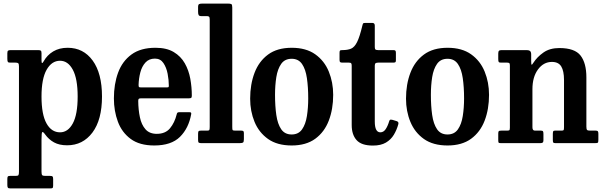

<svg xmlns="http://www.w3.org/2000/svg" viewBox="-20 -800 3380 1073"><path d="M21 -472V-502Q21 -514.5 25.5 -517.2Q30 -520 41.5 -520H192.5Q203.5 -520 207.8 -517Q212 -514 212 -502.5V-465Q212 -448.5 215 -447.8Q218 -447 223.5 -456.5Q243 -492 277.2 -512.5Q311.5 -533 358 -533Q446 -533 498 -461.5Q550 -390 550 -260.5Q550 -130.5 496.5 -59.2Q443 12 355 12Q311.5 12 282 -4.2Q252.5 -20.5 232 -49Q221 -64.5 216.5 -62Q212 -59.5 212 -20.5V159Q212 174.5 215.8 178.8Q219.5 183 233.5 183H259.5Q270.5 183 273.8 186.2Q277 189.5 277 201V236Q277 248 274 250.5Q271 253 259 253H38.5Q27 253 24 248.8Q21 244.5 21 234V200.5Q21 190.5 23.5 186.8Q26 183 36 183H67.5Q80.5 183 83.2 178.5Q86 174 86 159V-429Q86 -443.5 81.5 -446.8Q77 -450 67 -450H36.5Q26.5 -450 23.8 -454.2Q21 -458.5 21 -472ZM212 -260.5Q212 -160.5 239.8 -110.5Q267.5 -60.5 315.5 -60.5Q360 -60.5 387 -110.5Q414 -160.5 414 -260.5Q414 -360 387 -410.2Q360 -460.5 315.5 -460.5Q269 -460.5 240.5 -410.2Q212 -360 212 -260.5Z M616.5 -250Q616.5 -330 640 -394Q663.5 -458 714.8 -495.5Q766 -533 849 -533Q911 -533 950.8 -509.2Q990.5 -485.5 1012.8 -446.2Q1035 -407 1043.5 -359.8Q1052 -312.5 1052 -266.5Q1052 -256 1048.8 -253.2Q1045.5 -250.5 1034.5 -250.5H767.5Q758.5 -250.5 755.5 -247.5Q752.5 -244.5 752.5 -236Q753 -186.5 761.8 -144.8Q770.5 -103 793 -77.5Q815.5 -52 856 -52Q904.5 -52 930.2 -83.2Q956 -114.5 967.5 -161Q968.5 -166.5 971.2 -169.8Q974 -173 982 -173H1037.5Q1045.5 -173 1047.5 -170.5Q1049.5 -168 1048.5 -162Q1034.5 -83.5 985.8 -35.2Q937 13 842 13Q760 13 710.5 -23.5Q661 -60 638.8 -120Q616.5 -180 616.5 -250ZM768.5 -311.5H909.5Q919.5 -311.5 921.5 -313Q923.5 -314.5 923.5 -321Q923.5 -352.5 916.8 -387.8Q910 -423 893.2 -447.8Q876.5 -472.5 846 -472.5Q813 -472.5 793 -450.8Q773 -429 764.2 -395.2Q755.5 -361.5 754.5 -326Q754.5 -317.5 756.2 -314.5Q758 -311.5 768.5 -311.5Z M1135 -710H1104.5Q1093.5 -710 1090.2 -715.8Q1087 -721.5 1087 -734.5V-760Q1087 -774 1092.5 -777Q1098 -780 1112 -780H1252.5Q1268 -780 1273 -777Q1278 -774 1278 -758V-93Q1278 -78.5 1279.5 -74.2Q1281 -70 1294 -70H1328.5Q1336.5 -70 1339.8 -67.2Q1343 -64.5 1343 -56V-22Q1343 -6.5 1337.8 -3.2Q1332.5 0 1317.5 0H1106.5Q1095 0 1091 -2.8Q1087 -5.5 1087 -17.5V-51.5Q1087 -61.5 1089.2 -65.8Q1091.5 -70 1102 -70H1137.5Q1147 -70 1149.5 -73Q1152 -76 1152 -91V-690.5Q1152 -703.5 1148.2 -706.8Q1144.5 -710 1135 -710Z M1378 -248.5Q1378 -328.5 1402.5 -393Q1427 -457.5 1478.2 -495.2Q1529.5 -533 1610 -533Q1690.5 -533 1741.8 -496.5Q1793 -460 1817.5 -400Q1842 -340 1842 -270Q1842 -190 1817.5 -126Q1793 -62 1741.8 -24.5Q1690.5 13 1610 13Q1529.5 13 1478.2 -23.2Q1427 -59.5 1402.5 -119Q1378 -178.5 1378 -248.5ZM1517 -270Q1517 -207.5 1524.2 -157.2Q1531.5 -107 1551.5 -77.8Q1571.5 -48.5 1610 -48.5Q1648 -48.5 1668 -77Q1688 -105.5 1695.2 -151.5Q1702.5 -197.5 1702.5 -250Q1702.5 -313 1695.2 -363Q1688 -413 1668 -442.2Q1648 -471.5 1610 -471.5Q1571.5 -471.5 1551.5 -443Q1531.5 -414.5 1524.2 -368.8Q1517 -323 1517 -270Z M2206 -106Q2197.5 -74.5 2181.2 -47.2Q2165 -20 2136.8 -3.2Q2108.5 13.5 2064 13.5Q2000 13.5 1972.8 -17Q1945.5 -47.5 1945.5 -101V-432.5Q1945.5 -442 1942.8 -446Q1940 -450 1930 -450H1894.5Q1884.5 -450 1881 -452.8Q1877.5 -455.5 1877.5 -465.5V-505Q1877.5 -515.5 1880.5 -517.8Q1883.5 -520 1893.5 -520Q1922.5 -520 1941.8 -528Q1961 -536 1975.5 -564.8Q1990 -593.5 2005 -656.5Q2007 -665.5 2009.2 -668.8Q2011.5 -672 2023.5 -672H2060.5Q2074.5 -672 2074.5 -657V-537Q2074.5 -526 2078.8 -523Q2083 -520 2093 -520H2177.5Q2186.5 -520 2189.5 -517Q2192.5 -514 2192.5 -504.5V-462.5Q2192.5 -454 2189 -452Q2185.5 -450 2177 -450H2094Q2084.5 -450 2079.5 -447Q2074.5 -444 2074.5 -433.5V-121Q2074.5 -60.5 2105.5 -60.5Q2123.5 -60.5 2135.2 -78Q2147 -95.5 2155 -122.5Q2157.5 -130.5 2161.2 -131.2Q2165 -132 2174 -130L2197 -123Q2209.5 -119 2206 -106Z M2249 -248.5Q2249 -328.5 2273.5 -393Q2298 -457.5 2349.2 -495.2Q2400.5 -533 2481 -533Q2561.5 -533 2612.8 -496.5Q2664 -460 2688.5 -400Q2713 -340 2713 -270Q2713 -190 2688.5 -126Q2664 -62 2612.8 -24.5Q2561.5 13 2481 13Q2400.5 13 2349.2 -23.2Q2298 -59.5 2273.5 -119Q2249 -178.5 2249 -248.5ZM2388 -270Q2388 -207.5 2395.2 -157.2Q2402.5 -107 2422.5 -77.8Q2442.5 -48.5 2481 -48.5Q2519 -48.5 2539 -77Q2559 -105.5 2566.2 -151.5Q2573.5 -197.5 2573.5 -250Q2573.5 -313 2566.2 -363Q2559 -413 2539 -442.2Q2519 -471.5 2481 -471.5Q2442.5 -471.5 2422.5 -443Q2402.5 -414.5 2395.2 -368.8Q2388 -323 2388 -270Z M2814 -450H2779.5Q2769.5 -450 2767 -454Q2764.5 -458 2764.5 -470.5V-500Q2764.5 -512 2768.5 -516Q2772.5 -520 2783.5 -520H2924Q2935.5 -520 2942 -515Q2948.5 -510 2948.5 -496V-462Q2948.5 -440.5 2950.8 -438.5Q2953 -436.5 2961 -449.5Q2981.5 -481.5 3017 -506.5Q3052.5 -531.5 3106 -531.5Q3192 -531.5 3224.5 -489.5Q3257 -447.5 3257 -367.5V-92.5Q3257 -78 3260.8 -74Q3264.5 -70 3277.5 -70H3309Q3318 -70 3321 -66.5Q3324 -63 3324 -53V-19Q3324 -4.5 3320.5 -2.2Q3317 0 3303 0H3085Q3074.5 0 3072 -3.5Q3069.5 -7 3069.5 -18V-51Q3069.5 -60 3071.2 -65Q3073 -70 3080.5 -70H3118.5Q3128 -70 3130 -73.2Q3132 -76.5 3132 -90V-352.5Q3132 -403.5 3116.5 -428.8Q3101 -454 3064.5 -454Q3017.5 -454 2986.5 -411.8Q2955.5 -369.5 2955.5 -301.5V-89Q2955.5 -70 2969 -70H3002.5Q3011.5 -70 3014.2 -66.8Q3017 -63.5 3017 -51V-16Q3017 -6 3012.5 -3Q3008 0 2998.5 0H2779.5Q2768.5 0 2766.5 -3.2Q2764.5 -6.5 2764.5 -17.5V-52.5Q2764.5 -64.5 2767.5 -67.2Q2770.5 -70 2782 -70H2812Q2822.5 -70 2826 -72Q2829.5 -74 2829.5 -86.5V-433.5Q2829.5 -444.5 2826.2 -447.2Q2823 -450 2814 -450Z"/></svg>

Font: Besley* Narrow Semi
Style: Regular
Weight: 600
Width: 4
Designer: Owen Earl
Foundry: indestructible type*
Version: Version 3.000; ttfautohint (v1.8.3)